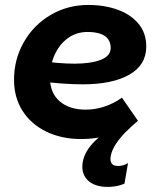

<svg xmlns="http://www.w3.org/2000/svg" viewBox="-20 -549 649 775"><path d="M36.6 -227.2Q36.6 -309.8 76.4 -379.3Q116.2 -448.8 184.8 -488.9Q253.4 -529 335.6 -529Q402.4 -529 455.8 -509.5Q509.2 -490 539.8 -452.4Q570.4 -414.8 570.4 -361.2Q570.4 -286.6 502 -247.6Q433.6 -208.6 313.8 -208.6Q231.4 -208.6 124.2 -223L136.4 -304.2Q217 -292 280.6 -292Q347 -292 386.9 -307.6Q426.8 -323.2 426.8 -355.2Q426.8 -377 416 -391.5Q405.2 -406 384 -413Q362.8 -420 333.2 -420Q289.2 -420 254.7 -395.4Q220.2 -370.8 200.9 -328.4Q181.6 -286 181.6 -235.8Q181.6 -174 220.8 -140.2Q260 -106.4 325.6 -106.4Q366.2 -106.4 404.3 -119.7Q442.4 -133 472.2 -154.8L536.8 -61.6Q498.2 -28.6 436.1 -8.2Q374 12.2 306.8 12.2Q228.8 12.2 167.2 -17.6Q105.6 -47.4 71.1 -101.4Q36.6 -155.4 36.6 -227.2ZM314 104.8Q322 60.6 363.2 20.2Q404.4 -20.2 460 -44.8Q470.6 -49.2 481.2 -53.2L536.8 -61.6Q511.4 -39.8 488.9 -17.6Q466.4 4.6 448.9 30.4Q431.4 56.2 427 81Q423.6 98.8 429.7 109Q435.8 119.2 449.2 120.6Q475 123 496.8 109.2L482.4 192.2Q462.8 200.6 441.8 203.6Q420.8 206.6 399.8 205Q352 200.4 329.5 173.5Q307 146.6 314 104.8Z"/></svg>

Font: Fixel Italic Variable 20240409 Display Thin
Style: Italic
Weight: 100
Italic angle: -10°
Designer: AlfaBravo + MacPaw
Foundry: Kyrylo Tkachov, Marchela Mozhyna, Serhii Makarenko, Maria Weinstein, Zakhar Kryvoshyya
Version: Version 1.211;Glyphs 3.2 (3225)